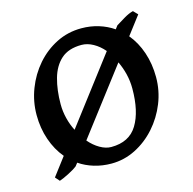

<svg xmlns="http://www.w3.org/2000/svg" viewBox="-81 -562 673 670"><g transform="rotate(-15 255.0 -227.0)"><path d="M473.6 -236.8Q473.6 -188 455.6 -143.1Q437.5 -98.1 405.8 -62.5Q374 -26.9 332.8 -6.1Q291.5 14.6 246.1 14.6Q212.9 14.6 183.3 5.6Q153.8 -3.4 130.4 -19.5L121.6 -8.3Q112.8 -1 90.6 10.5Q68.4 22 55.7 25.9L42 10.3L91.3 -54.7Q65.4 -85.4 51 -127.2Q36.6 -168.9 36.6 -216.8Q36.6 -265.1 54 -310.3Q71.3 -355.5 102.5 -391.4Q133.8 -427.2 175.3 -448Q216.8 -468.8 265.1 -468.8Q298.3 -468.8 327.6 -459.7Q356.9 -450.7 380.9 -434.1L390.1 -446.3Q403.3 -454.6 421.9 -465.6Q440.4 -476.6 455.1 -480L470.2 -464.4L419.9 -398.4Q445.3 -368.2 459.5 -326.4Q473.6 -284.7 473.6 -236.8ZM151.4 -132.8 331.1 -369.1Q314 -389.2 293 -400.9Q272 -412.6 251 -412.6Q204.1 -412.6 177.2 -388.7Q150.4 -364.7 138.9 -323.5Q127.4 -282.2 127.4 -231Q127.4 -205.1 133.8 -179.7Q140.1 -154.3 151.4 -132.8ZM259.8 -41.5Q325.2 -41.5 354.2 -89.4Q383.3 -137.2 383.3 -219.7Q383.3 -246.6 377 -272.5Q370.6 -298.3 359.9 -320.3L181.2 -85.9Q198.7 -65.4 219.5 -53.5Q240.2 -41.5 259.8 -41.5Z"/></g></svg>

Font: Gentium Book Plus
Style: Regular
Weight: 400
Designer: Victor Gaultney, Annie Olsen, Iska Routamaa, Becca Hirsbrunner
Foundry: SIL International
Version: Version 6.101